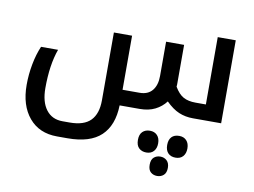

<svg xmlns="http://www.w3.org/2000/svg" viewBox="-87 -617 1473 1112"><g transform="rotate(10 649.0 -61.5)"><path d="M1047 0Q1002 0 964 -16Q926 -32 887 -71Q862 -38 824 -19Q786 0 734 0H616Q613 118 548.5 179Q484 240 352 240H290Q185 240 125 168.5Q65 97 65 -24Q65 -85 76.5 -146Q88 -207 109 -255H209Q175 -161 175 -24Q175 57 209.5 102.5Q244 148 306 148H348Q432 148 471 108Q510 68 510 -11V-410H617V-92H717Q766 -92 791.5 -123Q817 -154 817 -208V-410H923V-189Q923 -183 923 -176.5Q923 -170 922 -164Q946 -123 974.5 -107.5Q1003 -92 1046 -92H1107V-488H1213V0ZM815 242Q789 242 772 226.5Q755 211 755 178Q755 146 771.5 130Q788 114 815 114Q842 114 858 131Q874 148 874 178Q874 207 858.5 224.5Q843 242 815 242ZM987 242Q959 242 943 225.5Q927 209 927 178Q927 147 942.5 130.5Q958 114 987 114Q1014 114 1030 131Q1046 148 1046 178Q1046 207 1030.5 224.5Q1015 242 987 242ZM900 365Q878 365 862.5 351.5Q847 338 847 308Q847 278 862.5 264.5Q878 251 900 251Q923 251 938.5 265.5Q954 280 954 308Q954 337 938.5 351Q923 365 900 365Z"/></g></svg>

Font: Noto Kufi Arabic Medium
Style: Regular
Weight: 500
Designer: Monotype Design Team, David Williams, Khaled Hosny
Foundry: Google LLC
Version: Version 2.109; ttfautohint (v1.8.4.7-5d5b)